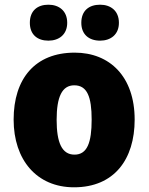

<svg xmlns="http://www.w3.org/2000/svg" viewBox="-20 -787 633 817"><path d="M107 -690C107 -639 140 -614 186 -614C231 -614 266 -640 266 -690C266 -741 231 -767 186 -767C140 -767 107 -742 107 -690ZM326 -690C326 -640 359 -614 406 -614C451 -614 486 -640 486 -690C486 -741 451 -767 406 -767C359 -767 326 -742 326 -690ZM553 -278C553 -461 447 -563 298 -563C129 -563 38 -452 38 -278C38 -107 136 10 295 10C466 10 553 -109 553 -278ZM221 -277C221 -375 244 -424 296 -424C351 -424 370 -375 370 -278C370 -180 351 -129 297 -129C243 -129 221 -181 221 -277Z"/></svg>

Font: Noto Sans Devanagari UI SemiCondensed Black
Style: Regular
Weight: 900
Width: 4
Designer: Jelle Bosma - Monotype Design Team
Foundry: Monotype Imaging Inc.
Version: Version 2.004